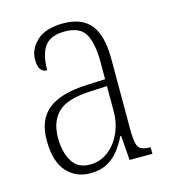

<svg xmlns="http://www.w3.org/2000/svg" viewBox="-88 -616 623 699"><g transform="rotate(-15 223.0 -266.5)"><path d="M168 10Q114 10 79.5 -28.5Q45 -67 45 -147Q45 -225 92.5 -262.5Q140 -300 239 -304L308 -307V-371Q308 -442 288 -477.5Q268 -513 211 -513Q157 -513 135 -483Q113 -453 113 -393Q80 -393 80 -441Q80 -482 113.5 -512.5Q147 -543 213 -543Q282 -543 315.5 -502.5Q349 -462 349 -372V-107Q349 -54 359.5 -39.5Q370 -25 401 -25H404V0H318L311 -93H308Q295 -66 277 -42.5Q259 -19 232.5 -4.5Q206 10 168 10ZM175 -21Q214 -21 244 -44Q274 -67 291 -104.5Q308 -142 308 -186V-281L243 -278Q156 -274 121.5 -240Q87 -206 87 -145Q87 -92 108 -56.5Q129 -21 175 -21Z"/></g></svg>

Font: Noto Serif Tamil Condensed ExtraLight
Style: Italic
Weight: 200
Width: 3
Italic angle: -12°
Designer: Indian Type Foundry, Tom Grace, and the Monotype Design Team
Foundry: Monotype Imaging Inc.
Version: Version 2.003; ttfautohint (v1.8.4.7-5d5b)